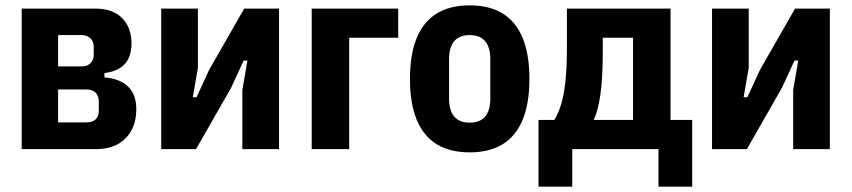

<svg xmlns="http://www.w3.org/2000/svg" viewBox="-20 -557 3180 717"><path d="M61 0V-525H335Q401 -525 436 -489.5Q471 -454 471 -395Q471 -346 446.5 -318.5Q422 -291 370 -284V-268Q429 -263 459 -233Q489 -203 489 -150Q489 -104 471 -70.5Q453 -37 419.5 -18.5Q386 0 337 0ZM197 -100H302Q325 -100 337 -111Q349 -122 349 -145V-177Q349 -199 337 -211Q325 -223 302 -223H197ZM197 -309H286Q306 -309 318 -321Q330 -333 330 -353V-382Q330 -402 317.5 -414Q305 -426 286 -426H197Z M582 0V-525H719V-304L700 -194H714L761 -296L892 -525H1022V0H885V-221L904 -331H890L843 -229L712 0Z M1144 0V-525H1467V-416H1284V0Z M1734 12Q1661 12 1611.5 -18Q1562 -48 1536.5 -109Q1511 -170 1511 -262Q1511 -355 1536.5 -416Q1562 -477 1611.5 -507Q1661 -537 1734 -537Q1807 -537 1856.5 -507Q1906 -477 1931.5 -416Q1957 -355 1957 -262Q1957 -170 1931.5 -109Q1906 -48 1856.5 -18Q1807 12 1734 12ZM1734 -99Q1772 -99 1791.5 -121.5Q1811 -144 1811 -189V-336Q1811 -381 1791.5 -403.5Q1772 -426 1734 -426Q1696 -426 1676.5 -403.5Q1657 -381 1657 -336V-189Q1657 -144 1676.5 -121.5Q1696 -99 1734 -99Z M1991 140V-109H2050Q2066 -135 2076.5 -171Q2087 -207 2092 -257.5Q2097 -308 2097 -375V-525H2484V-109H2565V140H2439V0H2117V140ZM2197 -109H2344V-416H2231V-367Q2231 -260 2221.5 -199.5Q2212 -139 2197 -109Z M2639 0V-525H2776V-304L2757 -194H2771L2818 -296L2949 -525H3079V0H2942V-221L2961 -331H2947L2900 -229L2769 0Z"/></svg>

Font: IBM Plex Sans Condensed
Style: Bold
Weight: 700
Width: 3
Designer: Mike Abbink, Paul van der Laan, Pieter van Rosmalen
Foundry: Bold Monday
Version: Version 3.201